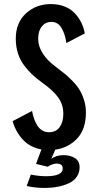

<svg xmlns="http://www.w3.org/2000/svg" viewBox="-20 -726 490 943"><path d="M214.5 93 157 79 183.5 8Q128.5 -2 93 -39.5Q57.5 -77 42 -131L137.5 -181Q141 -161 147 -143.8Q153 -126.5 162.5 -110.8Q172 -95 186.8 -85.8Q201.5 -76.5 219.5 -76.5Q255.5 -76.5 273.2 -101.8Q291 -127 291 -167Q291 -212 266.2 -246.8Q241.5 -281.5 187.5 -320Q159 -340.5 138 -360.2Q117 -380 97.5 -406.2Q78 -432.5 67.8 -465.2Q57.5 -498 57.5 -536Q57.5 -614.5 107.5 -660.2Q157.5 -706 229.5 -706Q267.5 -706 298 -693.8Q328.5 -681.5 348 -660.2Q367.5 -639 379.5 -614.5Q391.5 -590 396.5 -562L306 -514.5Q300 -558.5 282.2 -588.5Q264.5 -618.5 232.5 -618.5Q203.5 -618.5 185.5 -596.2Q167.5 -574 167.5 -536Q167.5 -461 257 -395.5Q282.5 -376.5 299.2 -362.8Q316 -349 337.5 -326.8Q359 -304.5 371.5 -283.5Q384 -262.5 393 -233.8Q402 -205 402 -173.5Q402 -92 359.5 -46.2Q317 -0.5 251.5 9L232 54Q255.5 36 292 36Q325 36 348 50.5Q371 65 371 95.5Q371 122 357 142.2Q343 162.5 318.2 174Q293.5 185.5 263.5 191.2Q233.5 197 198 197Q152 197 111 187.5L131.5 131.5Q172.5 139.5 206 139.5Q288 139.5 288 101.5Q288 77.5 258 77.5Q247 77.5 234.2 82.5Q221.5 87.5 214.5 93Z"/></svg>

Font: League Mono Condensed Medium
Style: Regular
Weight: 500
Width: 1
Designer: Tyler Finck
Foundry: The League of Moveable Type / Tyler Finck
Version: Version 2.210